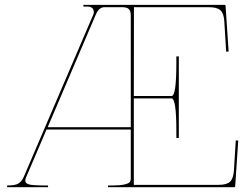

<svg xmlns="http://www.w3.org/2000/svg" viewBox="-20 -780 1040 800"><path d="M9.8 0V-7.3H12.7Q43.5 -7.3 56.9 -15.4Q70.3 -23.4 79.6 -44.4L369.1 -720.2Q371.1 -726.1 371.1 -729.5Q371.1 -738.8 365 -745.6Q358.9 -752.4 346.7 -752.4H327.6V-759.8H915Q919.9 -759.8 919.9 -755.4L932.6 -565.4L922.4 -564.5L914.6 -691.4Q912.6 -724.1 898.4 -737.1Q884.3 -750 851.1 -750H538.1L537.6 -379.9H694.8Q714.8 -379.9 714.8 -515.1V-544.9H725.1V-205.1H714.8V-234.9Q714.8 -370.1 694.8 -370.1H537.6V-9.8H891.1Q924.8 -9.8 938.5 -22.9Q952.1 -36.1 954.6 -68.4L962.4 -195.3L972.7 -194.3L960 -4.4Q960 0 955.1 0H430.2V-7.3H450.2Q482.4 -7.3 499.8 -11.7Q517.1 -16.1 521 -21.5Q524.9 -26.9 524.9 -35.6V-240.2H173.8L88.9 -41.5Q85.4 -34.2 85.4 -27.8Q85.4 -15.1 102.5 -11.2Q119.6 -7.3 160.2 -7.3H180.2V0ZM178.7 -250H524.9V-714.8Q524.9 -733.9 517.1 -741.9Q509.3 -750 490.2 -750H414.6Q391.6 -750 378.4 -717.3Z"/></svg>

Font: Znikomit
Style: Regular
Weight: 100
Designer: gluk
Foundry: gluk
Version: Version 0.53